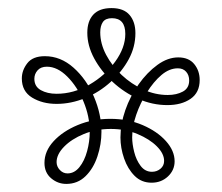

<svg xmlns="http://www.w3.org/2000/svg" viewBox="-20 -725 549 475"><path d="M34 -531Q34 -551 47.5 -568.5Q61 -586 91 -586Q130 -586 162 -557.5Q194 -529 212.5 -485.5Q231 -442 231 -399Q231 -368 221 -338Q211 -308 191.5 -289Q172 -270 144 -270Q123 -270 106.5 -284Q90 -298 90 -322Q90 -351 112.5 -375.5Q135 -400 172 -415.5Q209 -431 253 -431Q297 -431 333 -415.5Q369 -400 390.5 -376Q412 -352 412 -326Q412 -304 395.5 -288.5Q379 -273 355 -273Q330 -273 313 -290Q296 -307 287 -333Q278 -359 278 -385Q278 -418 290 -452.5Q302 -487 323 -516.5Q344 -546 369.5 -564.5Q395 -583 421 -583Q447 -583 460.5 -566.5Q474 -550 474 -527Q474 -496 451.5 -480.5Q429 -465 394 -465Q357 -465 322 -480.5Q287 -496 258.5 -522.5Q230 -549 213 -580.5Q196 -612 196 -644Q196 -673 211 -689Q226 -705 256 -705Q286 -705 300.5 -688Q315 -671 315 -643Q315 -609 298.5 -578.5Q282 -548 254 -522.5Q226 -497 191 -482.5Q156 -468 120 -468Q85 -468 59.5 -483.5Q34 -499 34 -531ZM65 -530Q65 -511 81 -502Q97 -493 120 -493Q162 -493 201 -515.5Q240 -538 265 -572.5Q290 -607 290 -641Q290 -680 257 -680Q241 -680 234.5 -670.5Q228 -661 228 -645Q228 -617 242.5 -589.5Q257 -562 281 -539.5Q305 -517 334.5 -503.5Q364 -490 395 -490Q417 -490 432.5 -498.5Q448 -507 448 -526Q448 -539 440.5 -547.5Q433 -556 420 -556Q399 -556 379.5 -539.5Q360 -523 343.5 -496.5Q327 -470 317 -441Q307 -412 307 -385Q307 -369 312 -349Q317 -329 328 -314.5Q339 -300 356 -300Q368 -300 377 -307.5Q386 -315 386 -327Q386 -345 368 -363Q350 -381 320 -393.5Q290 -406 254 -406Q218 -406 187.5 -393.5Q157 -381 138.5 -362Q120 -343 120 -324Q120 -313 128 -304.5Q136 -296 147 -296Q164 -296 176.5 -311.5Q189 -327 195.5 -351Q202 -375 202 -399Q202 -437 186.5 -474Q171 -511 146.5 -535.5Q122 -560 96 -560Q81 -560 73 -551Q65 -542 65 -530Z"/></svg>

Font: Arima Thin Light
Style: Regular
Weight: 300
Version: Version 1.100